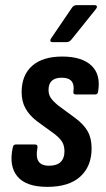

<svg xmlns="http://www.w3.org/2000/svg" viewBox="-20 -720 413 748"><path d="M164.3 8Q81.4 8 47.7 -32.7Q14.1 -73.4 29.7 -145.2Q31.5 -157.1 41.6 -157.1H116.4Q127.4 -157.1 126 -145.2Q118.9 -109.3 129.8 -91.9Q140.6 -74.4 171.7 -74.4Q201.2 -74.4 216.1 -88.8Q231.1 -103.1 231.1 -130.2Q231.1 -151.2 223 -165.7Q214.9 -180.3 193.6 -197.1L123.7 -248Q94.9 -270 79.6 -297.2Q64.3 -324.4 64.3 -360.9Q64.3 -427.4 105.4 -463.6Q146.4 -499.7 222.5 -499.7Q298.4 -499.7 335.9 -464.8Q373.3 -429.8 362.3 -363.6Q360.9 -352 350.9 -352H275Q264 -352 266 -363.6Q273.8 -417.3 220.9 -417.3Q169.1 -417.3 169.1 -369.8Q169.1 -351.8 177.7 -338.9Q186.3 -326.1 206.4 -309.3L272.1 -260.9Q306.1 -235.9 321.5 -208.6Q336.9 -181.3 336.9 -142.1Q336.9 -72.2 292.8 -32.1Q248.8 8 164.3 8ZM184 -555.8Q178.2 -555.8 176.5 -559.8Q174.8 -563.8 178.2 -569.2L259.4 -688.6Q266.4 -699.9 277.6 -699.9H349.6Q355.7 -699.9 357.2 -695.6Q358.7 -691.4 354.4 -685.6L259.4 -567.2Q250.6 -555.8 239.3 -555.8Z"/></svg>

Font: Sofia Sans Condensed
Style: Italic
Weight: 400
Italic angle: -9°
Designer: Botio Nikoltchev, Ani Petrova
Foundry: lettersoup
Version: Version 4.101